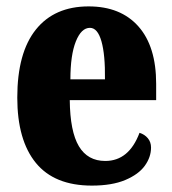

<svg xmlns="http://www.w3.org/2000/svg" viewBox="-20 -570 539 600"><path d="M34 -265Q34 -405 92 -477.5Q150 -550 257 -550Q357 -550 412.5 -487.5Q468 -425 468 -308V-257H198Q199 -159 226.5 -113Q254 -67 309 -67Q383 -67 416 -155Q432 -150 442 -138Q452 -126 452 -109Q452 -79 432.5 -52Q413 -25 371.5 -7.5Q330 10 267 10Q150 10 92 -61Q34 -132 34 -265ZM308 -322Q309 -399 297 -441Q285 -483 261 -483Q234 -483 217 -440.5Q200 -398 200 -322Z"/></svg>

Font: Noto Serif CondBlack
Style: Regular
Weight: 900
Width: 3
Designer: Monotype Design Team
Foundry: Monotype Imaging Inc.
Version: Version 1.001